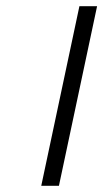

<svg xmlns="http://www.w3.org/2000/svg" viewBox="-20 -592 333 619"><path d="M113 7H170L293 -572H236Z"/></svg>

Font: Libertinus Sans
Style: Italic
Weight: 400
Italic angle: -12°
Designer: Philipp H. Poll, Khaled Hosny
Foundry: Caleb Maclennan
Version: Version 7.050;RELEASE